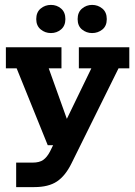

<svg xmlns="http://www.w3.org/2000/svg" viewBox="-20 -593 552 784"><path d="M120 171H46V71H113Q141 71 156.5 60Q172 49 184 26L215 -37L244 0H175L48 -314H4V-400H231V-314H179L260 -88L241 -83L353 -314H302V-400H508V-314H464L272 74Q247 125 212.5 148Q178 171 120 171ZM188 -458Q164 -458 146 -473Q128 -488 128 -515Q128 -543 146 -558Q164 -573 188 -573Q212 -573 229.5 -558Q247 -543 247 -515Q247 -488 229.5 -473Q212 -458 188 -458ZM356 -458Q333 -458 315 -472.5Q297 -487 297 -515Q297 -543 315 -558Q333 -573 356 -573Q380 -573 398 -558Q416 -543 416 -515Q416 -487 398 -472.5Q380 -458 356 -458Z"/></svg>

Font: Rokkitt
Style: Bold
Weight: 700
Designer: Vernon Adams
Foundry: Vernon Adams
Version: Version 3.103